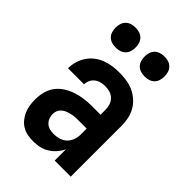

<svg xmlns="http://www.w3.org/2000/svg" viewBox="-219 -835 938 938"><g transform="rotate(45 250.0 -365.5)"><path d="M189 8Q169 8 150 4.5Q131 1 114 -9Q97 -19 84.5 -34.5Q72 -50 64.5 -67.5Q57 -85 54 -104.5Q51 -124 51 -143Q51 -170 57.5 -196Q64 -222 79.5 -243Q95 -264 117.5 -278.5Q140 -293 165 -301.5Q190 -310 216.5 -313.5Q243 -317 269 -317H330V-351Q330 -368 325 -383.5Q320 -399 308.5 -410.5Q297 -422 281 -427Q265 -432 248 -432Q234 -432 219.5 -428.5Q205 -425 193 -416Q181 -407 174.5 -393Q168 -379 168 -365H57Q57 -388 63.5 -411Q70 -434 83 -454Q96 -474 115 -489Q134 -504 156 -512.5Q178 -521 201.5 -524.5Q225 -528 248 -528Q273 -528 298 -524.5Q323 -521 345.5 -511Q368 -501 387 -484.5Q406 -468 418.5 -446.5Q431 -425 436 -400.5Q441 -376 441 -351V0H330V-78Q325 -68 323.5 -65.5Q322 -63 319 -58.5Q316 -54 312.5 -49.5Q309 -45 305.5 -41Q302 -37 298 -33Q294 -29 290 -25.5Q286 -22 281.5 -19Q277 -16 272.5 -13Q268 -10 263 -7.5Q258 -5 253 -3Q248 -1 242.5 0.5Q237 2 232 3.5Q227 5 221.5 5.5Q216 6 210.5 6.5Q205 7 199.5 7.5Q194 8 189 8ZM234 -88Q253 -88 271.5 -93.5Q290 -99 303.5 -112Q317 -125 323.5 -143Q330 -161 330 -180V-221H269Q257 -221 245.5 -220Q234 -219 222.5 -216Q211 -213 200 -208.5Q189 -204 180 -196Q171 -188 166.5 -177Q162 -166 162 -154Q162 -140 167 -127Q172 -114 182.5 -104.5Q193 -95 206.5 -91.5Q220 -88 234 -88ZM350 -601Q336 -601 322.5 -605Q309 -609 299 -619Q289 -629 285 -642.5Q281 -656 281 -670Q281 -684 285 -697.5Q289 -711 299 -721Q309 -731 322.5 -735Q336 -739 350 -739Q364 -739 377.5 -735Q391 -731 401 -721Q411 -711 415 -697.5Q419 -684 419 -670Q419 -656 415 -642.5Q411 -629 401 -619Q391 -609 377.5 -605Q364 -601 350 -601ZM150 -601Q136 -601 122.5 -605Q109 -609 99 -619Q89 -629 85 -642.5Q81 -656 81 -670Q81 -684 85 -697.5Q89 -711 99 -721Q109 -731 122.5 -735Q136 -739 150 -739Q164 -739 177.5 -735Q191 -731 201 -721Q211 -711 215 -697.5Q219 -684 219 -670Q219 -656 215 -642.5Q211 -629 201 -619Q191 -609 177.5 -605Q164 -601 150 -601Z"/></g></svg>

Font: Iosevka Curly
Style: Bold
Weight: 700
Monospace: yes
Designer: Belleve Invis
Foundry: Belleve Invis
Version: Version 22.1.2; ttfautohint (v1.8.4)